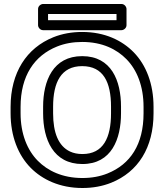

<svg xmlns="http://www.w3.org/2000/svg" viewBox="-20 -906 830 961"><path d="M698.5 -339C698.5 -183 632.4 -83.7 517.8 -37.7C480.4 -22.7 438.8 -15 392.4 -15C291.7 -15 217.9 -51.9 169.3 -101.1C117.2 -153.8 83 -235 83 -339V-371C83 -526.2 151.5 -627.4 265.9 -673.3C303.3 -688.3 344.9 -696 391.3 -696C492.3 -696 564.6 -659.2 613.2 -609.5C665.3 -556.3 698.5 -475.4 698.5 -371ZM748.5 -339V-371C748.5 -486 711.6 -580.5 649 -644.5C591.2 -703.5 505 -746 391.3 -746C339.4 -746 291.2 -737.3 247.2 -719.7C112.7 -665.7 33 -542.4 33 -371V-339C33 -224.1 71 -129.3 133.7 -65.9C191.6 -7.4 279 35 392.4 35C444.3 35 492.5 26.3 536.5 8.7C671.4 -45.5 748.5 -167.3 748.5 -339ZM392.4 -85C538.6 -85 585.7 -210.5 585.7 -339V-372C585.7 -501.9 537.8 -625 391.3 -625C245.3 -625 195.8 -501.3 195.8 -372V-339C195.8 -208.2 246.5 -85 392.4 -85ZM392.4 -135C368.3 -135 348 -139.4 330.4 -147.6C272.5 -174.9 245.8 -241.7 245.8 -339V-372C245.8 -493.8 285.9 -575 391.3 -575C497.1 -575 535.7 -494.9 535.7 -372V-339C535.7 -216.9 497.2 -135 392.4 -135ZM563.2 -805H220.5V-836H563.2ZM588.2 -755C598.9 -755 613.2 -764.9 613.2 -780V-861C613.2 -871.7 603.3 -886 588.2 -886H195.5C184.8 -886 170.5 -876.1 170.5 -861V-780C170.5 -769.3 180.4 -755 195.5 -755Z"/></svg>

Font: Asimov
Style: WidOu
Weight: 500
Designer: Google
Version: Version 2.000980; 2014